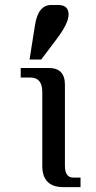

<svg xmlns="http://www.w3.org/2000/svg" viewBox="-20 -767 395 787"><path d="M310.1 0H239.3Q153.3 0 153.3 -87.9V-390.1Q153.3 -449.2 104.5 -449.2H64.9V-488.3H180.2Q246.1 -488.3 246.1 -419.9V-87.9Q246.1 -39.1 280.3 -39.1H310.1ZM101.1 -522.9 123.5 -664.1Q136.2 -746.6 189.9 -746.6H217.8Q240.2 -746.6 250.7 -736.6Q261.2 -726.6 261.2 -707.5Q261.2 -671.9 212.9 -607.9L148.9 -522.9Z"/></svg>

Font: Munson
Style: Regular
Weight: 400
Designer: Paul James MIller
Foundry: High-Logic / Made with FontCreator
Version: Version 2.10;May 5, 2019;FontCreator 11.5.0.2430 64-bit